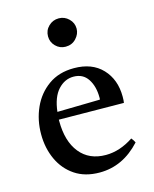

<svg xmlns="http://www.w3.org/2000/svg" viewBox="-113 -812 723 900"><g transform="rotate(-15 248.5 -362.0)"><path d="M259 12Q188 12 139 -21Q90 -54 64.5 -109.5Q39 -165 39 -232Q39 -301 65.5 -360Q92 -419 143 -455.5Q194 -492 267 -492Q355 -492 404.5 -439.5Q454 -387 454 -304Q454 -294 453.5 -286.5Q453 -279 452 -274L137 -277Q137 -273 137 -270Q137 -172 182 -116Q227 -60 308 -60Q376 -60 442 -104Q452 -92 457 -81Q372 12 259 12ZM140 -314 347 -318Q348 -320 348 -323.5Q348 -327 348 -328Q348 -382 324.5 -418Q301 -454 255 -454Q212 -454 180 -419Q148 -384 140 -314ZM189 -667Q189 -696 209.5 -716Q230 -736 259 -736Q287 -736 307.5 -716Q328 -696 328 -668Q328 -642 308 -620.5Q288 -599 257 -599Q229 -599 209 -619Q189 -639 189 -667Z"/></g></svg>

Font: Castoro
Style: Regular
Weight: 400
Designer: John Hudson
Foundry: Tiro Typeworks Ltd.
Version: Version 2.04